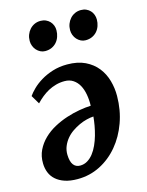

<svg xmlns="http://www.w3.org/2000/svg" viewBox="-123 -896 752 982"><g transform="rotate(-15 252.5 -404.5)"><path d="M387.2 -664.1Q374 -664.1 362.3 -669.9Q350.6 -675.8 341.8 -685.5Q333 -695.3 328.1 -708Q323.2 -720.7 323.2 -734.4Q323.2 -752 329.1 -767.3Q335 -782.7 345.5 -794.4Q356 -806.2 370.6 -813Q385.3 -819.8 402.8 -819.8Q418.5 -819.8 430.9 -814.2Q443.4 -808.6 452.1 -799.1Q460.9 -789.6 465.3 -777.3Q469.7 -765.1 469.7 -752Q469.7 -734.4 464.1 -718.3Q458.5 -702.1 448 -690.2Q437.5 -678.2 422.1 -671.1Q406.7 -664.1 387.2 -664.1ZM173.3 -664.1Q160.2 -664.1 148.4 -669.9Q136.7 -675.8 127.9 -685.5Q119.1 -695.3 114.3 -708Q109.4 -720.7 109.4 -734.4Q109.4 -752 115.2 -767.3Q121.1 -782.7 131.6 -794.4Q142.1 -806.2 156.7 -813Q171.4 -819.8 189 -819.8Q204.6 -819.8 217 -814.2Q229.5 -808.6 238.3 -799.1Q247.1 -789.6 251.7 -777.3Q256.3 -765.1 255.9 -752Q255.9 -734.4 250.2 -718.3Q244.6 -702.1 234.1 -690.2Q223.6 -678.2 208.3 -671.1Q192.9 -664.1 173.3 -664.1ZM13.2 -111.3Q12.2 -150.4 27.6 -181.9Q43 -213.4 68.4 -238Q93.8 -262.7 126.7 -280.5Q159.7 -298.3 194.8 -309.8Q230 -321.3 263.9 -327.1Q297.9 -333 325.2 -334Q326.2 -365.2 321 -393.8Q315.9 -422.4 304.2 -443.6Q292.5 -464.8 273.4 -477.5Q254.4 -490.2 228 -490.2Q203.6 -490.2 181.9 -484.1Q160.2 -478 141.1 -467.8Q122.1 -457.5 105 -443.6Q87.9 -429.7 73.2 -414.1L45.9 -460Q56.2 -475.1 75.4 -494.1Q94.7 -513.2 122.3 -530Q149.9 -546.9 185.3 -558.1Q220.7 -569.3 262.7 -569.3Q318.4 -569.3 357.7 -550.3Q397 -531.2 421.6 -500Q446.3 -468.8 457.5 -428.7Q468.8 -388.7 468.3 -347.2Q467.8 -272.9 444.3 -207.8Q420.9 -142.6 379.9 -93.8Q338.9 -44.9 283.7 -16.8Q228.5 11.2 164.1 11.2Q125 11.2 96.9 1.7Q68.8 -7.8 50.3 -24.2Q31.7 -40.5 22.7 -63Q13.7 -85.4 13.2 -111.3ZM145 -122.1Q146 -86.4 158.7 -69.3Q171.4 -52.2 194.3 -52.2Q215.8 -52.2 233.4 -63Q251 -73.7 264.6 -91.3Q278.3 -108.9 288.8 -132.1Q299.3 -155.3 306.4 -180.4Q313.5 -205.6 317.9 -230.5Q322.3 -255.4 324.2 -277.3Q307.6 -276.4 287.6 -271.5Q267.6 -266.6 247.6 -257.3Q227.5 -248 208.7 -235.1Q189.9 -222.2 175.8 -205.1Q161.6 -188 153.1 -167.2Q144.5 -146.5 145 -122.1Z"/></g></svg>

Font: Merriweather Bold
Style: Italic
Weight: 700
Italic angle: -7°
Designer: Eben Sorkin ( eben@eyebytes.com )
Foundry: Eben Sorkin ( eben@eyebytes.com )
Version: Version 1.5; ttfautohint (v0.97) -l 13 -r 13 -G 200 -x 24 -f